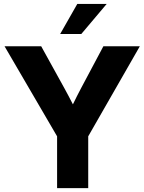

<svg xmlns="http://www.w3.org/2000/svg" viewBox="-20 -965 741 985"><path d="M272.9 0H432.6V-265.6L697.3 -727.5H510.3L396 -512.7C381.3 -485.4 367.7 -457.5 354 -429.7C339.8 -457.5 325.2 -485.4 310.1 -512.7L191.4 -727.5H3.4L272.9 -265.6ZM288.6 -790.5H397L527.3 -944.8H376.5Z"/></svg>

Font: Raveo Display
Style: Bold
Weight: 700
Designer: Jakub Foglar, Rasmus Andersson (Inter)
Foundry: Jakubfoglar.com
Version: Version 1.100;Glyphs 3.2.3 (3260)